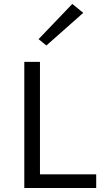

<svg xmlns="http://www.w3.org/2000/svg" viewBox="-20 -936 508 956"><path d="M179 -628V-68H459V0H101V-628ZM211 -709.5 172 -741 340 -916.5 394.5 -872Z"/></svg>

Font: Karla
Style: Regular
Weight: 400
Designer: Jonathan Pinhorn
Version: Version 2.004;gftools[0.9.33]